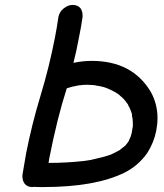

<svg xmlns="http://www.w3.org/2000/svg" viewBox="-20 -747 666 779"><path d="M177 -86Q249 -86 322 -94L348 -98Q399 -109 427 -119H428Q450 -129 467 -139Q467 -140 468 -140Q469 -140 469 -141Q475 -145 488 -156L489 -157Q502 -172 504 -179Q511 -192 514 -206Q517 -221 519 -235V-248Q519 -264 515 -280L516 -282L511 -297Q504 -315 500 -320V-322Q489 -339 475 -352Q474 -353 472.5 -354.5Q471 -356 470 -356Q461 -367 430 -382L423 -385Q405 -395 369 -400Q368 -401 366 -401Q364 -401 361.5 -401.5Q359 -402 358 -402L332 -403Q316 -403 305 -401H301Q268 -395 252 -389H251Q212 -268 180 -105ZM154 12Q123 12 117 11L111 12Q90 12 79 -3Q71 -15 71 -31V-37Q78 -81 86 -125Q109 -242 144.5 -359Q180 -476 203 -595Q211 -636 217 -678Q221 -699 238.5 -713Q256 -727 275 -727Q296 -727 307 -713Q315 -701 315 -685V-678Q309 -636 300 -593Q291 -543 278 -492Q315 -500 352 -500Q517 -500 592 -374Q619 -325 619 -268Q619 -243 614 -217Q605 -170 578 -127Q541 -74 484 -46Q366 12 154 12Z"/></svg>

Font: Bad Comic
Style: Italic
Weight: 400
Italic angle: -11°
Designer: GGBotNet
Foundry: GGBotNet
Version: 0.95